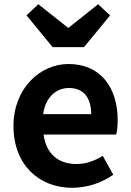

<svg xmlns="http://www.w3.org/2000/svg" viewBox="-20 -878 621 912"><path d="M162 -858 106 -805 230 -654H379L503 -805L446 -858L307 -747H302ZM322 14C394 14 462 -9 518 -48L468 -138C428 -113 389 -99 342 -99C258 -99 199 -147 187 -239H532C536 -252 539 -279 539 -306C539 -461 459 -574 305 -574C172 -574 44 -460 44 -279C44 -95 166 14 322 14ZM413 -336H185C196 -417 248 -460 307 -460C379 -460 413 -412 413 -336Z"/></svg>

Font: Spoqa Han Sans Neo Bold
Style: Bold
Weight: 700
Designer: [Spoqa Han Sans Neo] Dong-huui Kim  Younghwa Kang  Yujin Lee  [Noto Sans] Ryoko NISHIZUKA  (kana & ideographs); Paul D. 
Foundry: Spoqa (http://www.spoqa-han-sans.com)
Version: Version 1.100;hotconv 1.0.109;makeotfexe 2.5.65596